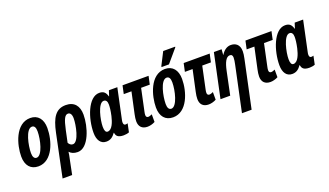

<svg xmlns="http://www.w3.org/2000/svg" viewBox="-86 -1383 3844 2246"><g transform="rotate(-20 1836.5 -259.5)"><path d="M173 10C349 10 423 -217 423 -377C423 -488 367 -555 273 -555C87 -555 21 -308 21 -167C21 -55 77 10 173 10ZM187 -92C157 -92 142 -119 142 -166C142 -259 181 -453 257 -453C288 -453 302 -426 302 -378C302 -277 258 -92 187 -92Z M499 -291 388 240H507L546 48C551 24 558 -6 560 -31C581 -6 615 10 662 10C801 10 874 -231 874 -379C874 -487 821 -555 715 -555C591 -555 536 -467 499 -291ZM640 -95C614 -95 596 -113 586 -133L617 -279C645 -410 668 -452 706 -452C733 -452 751 -427 751 -378C751 -296 712 -95 640 -95Z M1019 10C1069 10 1101 -13 1133 -58H1136C1141 -19 1160 10 1234 10C1254 10 1283 6 1302 -2L1324 -107C1316 -104 1303 -102 1296 -102C1281 -102 1271 -113 1271 -137C1271 -145 1272 -156 1275 -168L1355 -545H1250L1228 -477H1226C1210 -532 1185 -555 1132 -555C994 -555 911 -316 911 -138C911 -46 950 10 1019 10ZM1072 -95C1048 -95 1036 -119 1036 -168C1036 -251 1078 -450 1150 -450C1179 -450 1193 -427 1193 -388C1193 -358 1189 -315 1175 -252C1159 -182 1128 -95 1072 -95Z M1531 11C1560 11 1596 2 1625 -14V-109C1610 -102 1591 -95 1578 -95C1559 -95 1550 -107 1550 -126C1550 -139 1552 -151 1555 -165L1614 -443H1722L1744 -545H1420L1398 -443H1494L1437 -179C1430 -148 1426 -118 1426 -94C1426 -27 1464 11 1531 11Z M1921 -589H2014L2151 -750L2153 -759H2004L1924 -602ZM1850 10C2026 10 2100 -217 2100 -377C2100 -488 2044 -555 1950 -555C1764 -555 1698 -308 1698 -167C1698 -55 1754 10 1850 10ZM1864 -92C1834 -92 1819 -119 1819 -166C1819 -259 1858 -453 1934 -453C1965 -453 1979 -426 1979 -378C1979 -277 1935 -92 1864 -92Z M2292 11C2321 11 2357 2 2386 -14V-109C2371 -102 2352 -95 2339 -95C2320 -95 2311 -107 2311 -126C2311 -139 2313 -151 2316 -165L2375 -443H2483L2505 -545H2181L2159 -443H2255L2198 -179C2191 -148 2187 -118 2187 -94C2187 -27 2225 11 2292 11Z M2740 -320 2621 240H2741L2866 -348C2874 -384 2878 -415 2878 -439C2878 -525 2826 -555 2769 -555C2722 -555 2681 -526 2651 -477H2648L2653 -545H2557L2441 0H2562L2622 -287C2642 -383 2671 -446 2718 -446C2742 -446 2752 -431 2752 -405C2752 -383 2747 -351 2740 -320Z M3061 11C3090 11 3126 2 3155 -14V-109C3140 -102 3121 -95 3108 -95C3089 -95 3080 -107 3080 -126C3080 -139 3082 -151 3085 -165L3144 -443H3252L3274 -545H2950L2928 -443H3024L2967 -179C2960 -148 2956 -118 2956 -94C2956 -27 2994 11 3061 11Z M3332 10C3382 10 3414 -13 3446 -58H3449C3454 -19 3473 10 3547 10C3567 10 3596 6 3615 -2L3637 -107C3629 -104 3616 -102 3609 -102C3594 -102 3584 -113 3584 -137C3584 -145 3585 -156 3588 -168L3668 -545H3563L3541 -477H3539C3523 -532 3498 -555 3445 -555C3307 -555 3224 -316 3224 -138C3224 -46 3263 10 3332 10ZM3385 -95C3361 -95 3349 -119 3349 -168C3349 -251 3391 -450 3463 -450C3492 -450 3506 -427 3506 -388C3506 -358 3502 -315 3488 -252C3472 -182 3441 -95 3385 -95Z"/></g></svg>

Font: Noto Sans ExtraCondensed
Style: Bold Italic
Weight: 700
Width: 2
Italic angle: -12°
Designer: Monotype Design Team
Foundry: Monotype Imaging Inc.
Version: Version 2.013